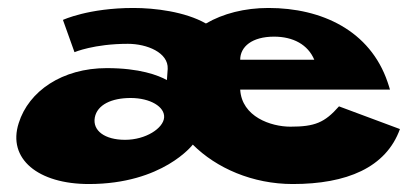

<svg xmlns="http://www.w3.org/2000/svg" viewBox="-20 -445 1053 482"><path d="M167 -314C167 -314 216 -335 301 -335C349 -335 403 -313 401 -272L399 -244C377 -256 331 -274 248 -274C136 -274 52 -216 27 -136C-2 -46 76 17 203 17C389 17 464 -82 464 -82C523 -23 614 17 715 17C850 17 949 -24 984 -121L831 -178C795 -137 770 -127 709 -127C660 -127 587 -152 583 -220H959C958 -224 955 -233 953 -239C909 -368 788 -425 654 -425C594 -425 540 -411 497 -386C444 -416 368 -425 315 -425C202 -425 138 -395 138 -395ZM583 -295C583 -328 613 -353 668 -353C716 -353 753 -333 769 -295ZM218 -150C224 -182 260 -199 308 -199C357 -199 394 -177 392 -150C390 -123 346 -94 294 -94C243 -94 212 -117 218 -150Z"/></svg>

Font: Hussar Milosc
Style: Bold
Weight: 700
Foundry: Cannot Into Space Fonts
Version: Version 1.02